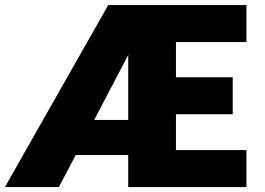

<svg xmlns="http://www.w3.org/2000/svg" viewBox="-20 -758 1074 778"><path d="M0 0 418.5 -737.5H978.5V-587.5H693V-445H923V-295H693V-150H978.5V0H499.5V-130H287L218.5 0ZM361.5 -272H499.5V-535Z"/></svg>

Font: Epilogue Black
Style: Regular
Weight: 900
Designer: Tyler Finck
Foundry: Etcetera Type Co
Version: Version 2.111; ttfautohint (v1.8.3)